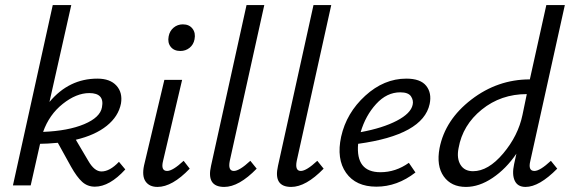

<svg xmlns="http://www.w3.org/2000/svg" viewBox="-20 -731 2247 757"><path d="M449 -93 474 -63Q412 5 354 5Q325 5 304 -14Q283 -33 260 -74L208 -168Q164 -164 138 -164L101 0H31L188 -711H261L175 -329Q252 -421 364 -421Q414 -421 439 -393.5Q464 -366 457 -323Q447 -272 401 -235Q355 -198 279 -180L328 -97Q352 -55 380 -55Q413 -55 449 -93ZM332 -364Q281 -364 227.5 -321.5Q174 -279 150 -211Q249 -215 312 -241.5Q375 -268 382 -308Q393 -364 332 -364Z M691 -530Q666 -530 653 -546.5Q640 -563 645 -588Q649 -609 664.5 -622Q680 -635 701 -635Q726 -635 739 -618Q752 -601 747 -576Q743 -555 727.5 -542.5Q712 -530 691 -530ZM601 6Q569 6 554 -15.5Q539 -37 548 -79L628 -416H698L623 -97Q613 -57 639 -57Q661 -57 704 -97L728 -66Q659 6 601 6Z M864 6Q793 6 812 -77L952 -711H1022L886 -97Q878 -57 902 -57Q924 -57 967 -97L992 -66Q922 6 864 6Z M1128 6Q1057 6 1076 -77L1216 -711H1286L1150 -97Q1142 -57 1166 -57Q1188 -57 1231 -97L1256 -66Q1186 6 1128 6Z M1582 -421Q1638 -421 1660.5 -392.5Q1683 -364 1674 -321Q1648 -199 1392 -164Q1382 -52 1480 -52Q1540 -52 1592 -89L1618 -51Q1546 5 1464 5Q1383 5 1344.5 -49.5Q1306 -104 1325 -192Q1346 -286 1420 -353.5Q1494 -421 1582 -421ZM1607 -318Q1611 -335 1600.5 -351Q1590 -367 1558 -367Q1505 -367 1463 -321Q1421 -275 1402 -210Q1489 -226 1544.5 -255Q1600 -284 1607 -318Z M2087 -57Q2109 -57 2152 -97L2177 -66Q2106 6 2052 6Q2021 6 2009.5 -18.5Q1998 -43 2007 -84L2016 -125Q1975 -65 1922 -29.5Q1869 6 1817 6Q1759 6 1729.5 -35.5Q1700 -77 1713 -147Q1735 -259 1838.5 -338.5Q1942 -418 2069 -418L2134 -711H2207L2071 -97Q2061 -57 2087 -57ZM1845 -56Q1905 -56 1964 -126Q2023 -196 2040 -278L2057 -360Q1955 -360 1879.5 -299Q1804 -238 1788 -147Q1780 -107 1795.5 -81.5Q1811 -56 1845 -56Z"/></svg>

Font: EauTest Medium
Style: Italic
Weight: 500
Italic angle: -12°
Designer: Christian Thalmann (Catharsis Fonts)
Version: Version 0.001;PS 000.001;hotconv 1.0.88;makeotf.lib2.5.64775